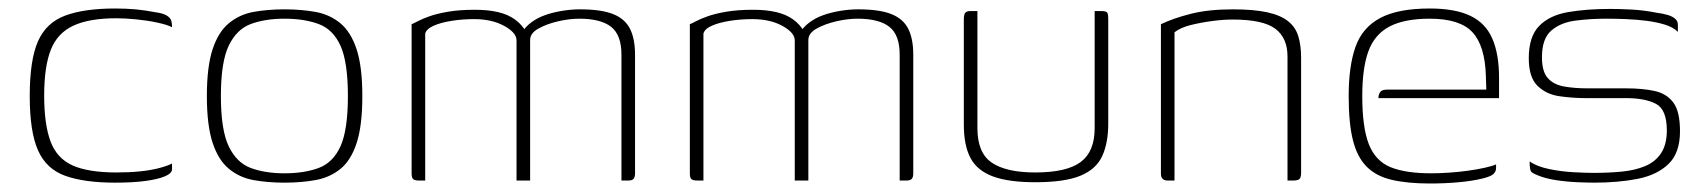

<svg xmlns="http://www.w3.org/2000/svg" viewBox="-20 -425 4005 452"><path d="M251 5Q179 5 134 -11Q89 -27 69.5 -71Q50 -115 50 -199Q50 -284 69.5 -328Q89 -372 134 -388.5Q179 -405 251 -405Q277 -405 299 -403Q321 -401 347 -396Q362 -394 370.5 -389.5Q379 -385 382 -379Q385 -373 385 -361Q373 -367 349.5 -372Q326 -377 300 -379.5Q274 -382 254 -382Q190 -382 152.5 -364.5Q115 -347 99.5 -307.5Q84 -268 84 -200Q84 -132 99 -92Q114 -52 151 -35.5Q188 -19 254 -19Q284 -19 309 -21.5Q334 -24 353.5 -29Q373 -34 385 -40V-27Q385 -17 368.5 -10Q352 -3 322.5 1Q293 5 251 5Z M650 5Q610 5 577 -1Q544 -7 519 -27.5Q494 -48 480.5 -89Q467 -130 467 -199Q467 -268 480.5 -309Q494 -350 519 -370.5Q544 -391 577 -397Q610 -403 650 -403Q689 -403 722.5 -397Q756 -391 781 -370.5Q806 -350 819.5 -309Q833 -268 833 -199Q833 -129 819.5 -88Q806 -47 781 -27Q756 -7 722.5 -1Q689 5 650 5ZM650 -17Q696 -17 730 -29.5Q764 -42 781.5 -80.5Q799 -119 799 -199Q799 -279 781.5 -317.5Q764 -356 730 -368.5Q696 -381 650 -381Q604 -381 570.5 -368.5Q537 -356 518.5 -317.5Q500 -279 500 -199Q500 -119 518.5 -80.5Q537 -42 570.5 -29.5Q604 -17 650 -17Z M967 0Q956 0 952.5 -3.5Q949 -7 949 -17V-368Q954 -370 964.5 -375.5Q975 -381 992 -387Q1009 -393 1035.5 -397.5Q1062 -402 1098 -402Q1129 -402 1152.5 -396.5Q1176 -391 1192.5 -379Q1209 -367 1219 -349H1209Q1217 -362 1231 -372.5Q1245 -383 1263.5 -389.5Q1282 -396 1303.5 -399.5Q1325 -403 1345 -403Q1395 -403 1423 -392Q1451 -381 1463 -357.5Q1475 -334 1475 -296V-17Q1475 -8 1471.5 -4Q1468 0 1459 0H1443Q1443 -74 1443 -148Q1443 -222 1443 -296Q1443 -343 1418.5 -362Q1394 -381 1344 -381Q1321 -381 1294.5 -375Q1268 -369 1248 -358Q1228 -347 1228 -331V0H1196V-330Q1196 -348 1167 -364Q1138 -380 1096 -380Q1069 -380 1043.5 -376Q1018 -372 1001 -364.5Q984 -357 981 -346V0Z M1622 0Q1611 0 1607.5 -3.5Q1604 -7 1604 -17V-368Q1609 -370 1619.5 -375.5Q1630 -381 1647 -387Q1664 -393 1690.5 -397.5Q1717 -402 1753 -402Q1784 -402 1807.5 -396.5Q1831 -391 1847.5 -379Q1864 -367 1874 -349H1864Q1872 -362 1886 -372.5Q1900 -383 1918.5 -389.5Q1937 -396 1958.5 -399.5Q1980 -403 2000 -403Q2050 -403 2078 -392Q2106 -381 2118 -357.5Q2130 -334 2130 -296V-17Q2130 -8 2126.5 -4Q2123 0 2114 0H2098Q2098 -74 2098 -148Q2098 -222 2098 -296Q2098 -343 2073.5 -362Q2049 -381 1999 -381Q1976 -381 1949.5 -375Q1923 -369 1903 -358Q1883 -347 1883 -331V0H1851V-330Q1851 -348 1822 -364Q1793 -380 1751 -380Q1724 -380 1698.5 -376Q1673 -372 1656 -364.5Q1639 -357 1636 -346V0Z M2281 -399V-123Q2281 -65 2315 -42Q2349 -19 2417 -19Q2491 -19 2524 -43.5Q2557 -68 2557 -123V-399Q2558 -399 2560 -399Q2562 -399 2564.5 -399Q2567 -399 2569 -399Q2571 -399 2572 -399Q2580 -399 2583.5 -397.5Q2587 -396 2588 -392Q2589 -388 2589 -379V-134Q2589 -89 2575 -58Q2561 -27 2524 -11.5Q2487 4 2417 4Q2355 4 2318 -9.5Q2281 -23 2265 -52.5Q2249 -82 2249 -132V-379Q2249 -391 2252.5 -395Q2256 -399 2265 -399Q2269 -399 2273 -399Q2277 -399 2281 -399Z M2729 0Q2713 0 2713 -16V-368Q2742 -382 2783.5 -392.5Q2825 -403 2882 -403Q2932 -403 2963.5 -396Q2995 -389 3012.5 -375Q3030 -361 3036.5 -339.5Q3043 -318 3043 -289V-17Q3043 -12 3041.5 -7.5Q3040 -3 3035.5 -1.5Q3031 0 3025 0H3011V-292Q3011 -336 2982 -357.5Q2953 -379 2882 -379Q2860 -379 2833.5 -375.5Q2807 -372 2783 -366Q2759 -360 2745 -349V0Z M3346 7Q3294 7 3257 -1.5Q3220 -10 3197.5 -32.5Q3175 -55 3165 -95Q3155 -135 3155 -199Q3155 -269 3171 -314.5Q3187 -360 3229 -382.5Q3271 -405 3346 -405Q3405 -405 3441 -388Q3477 -371 3493 -334.5Q3509 -298 3509 -242V-194H3225Q3225 -202 3229 -208Q3233 -214 3245 -214H3479L3478 -246Q3476 -317 3446.5 -349Q3417 -381 3346 -381Q3286 -381 3251 -362.5Q3216 -344 3201.5 -304.5Q3187 -265 3187 -199Q3187 -125 3202.5 -85.5Q3218 -46 3253.5 -31.5Q3289 -17 3349 -17Q3368 -17 3390.5 -18.5Q3413 -20 3435 -23Q3457 -26 3475 -30Q3493 -34 3502 -38V-29Q3502 -22 3496.5 -16Q3491 -10 3471 -5Q3447 1 3414.5 4Q3382 7 3346 7Z M3733 5Q3719 5 3694 4Q3669 3 3642.5 -1Q3616 -5 3596 -14Q3589 -17 3586 -19.5Q3583 -22 3582 -28.5Q3581 -35 3581 -45Q3598 -33 3627 -27Q3656 -21 3685.5 -19.5Q3715 -18 3731 -18Q3767 -18 3798 -21Q3829 -24 3853 -34Q3877 -44 3890.5 -64.5Q3904 -85 3904 -118Q3904 -167 3878.5 -180.5Q3853 -194 3808 -194H3714Q3682 -194 3651 -198.5Q3620 -203 3599.5 -223Q3579 -243 3579 -288Q3579 -339 3603.5 -364Q3628 -389 3671.5 -396.5Q3715 -404 3771 -404Q3792 -404 3821 -402.5Q3850 -401 3880 -395Q3896 -393 3907 -389.5Q3918 -386 3924 -380.5Q3930 -375 3930 -367V-350Q3919 -361 3899.5 -367Q3880 -373 3856.5 -376Q3833 -379 3808 -380Q3783 -381 3761 -381Q3724 -381 3689 -376.5Q3654 -372 3632 -353Q3610 -334 3610 -290Q3610 -257 3623.5 -241.5Q3637 -226 3661.5 -221.5Q3686 -217 3718 -217H3809Q3846 -217 3874.5 -211Q3903 -205 3919 -184Q3935 -163 3935 -116Q3935 -65 3908 -39Q3881 -13 3835.5 -4Q3790 5 3733 5Z"/></svg>

Font: Genos Thin ExtraLight
Style: Regular
Weight: 250
Version: Version 1.010